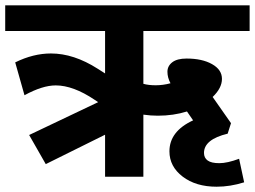

<svg xmlns="http://www.w3.org/2000/svg" viewBox="-35 -672 969 730"><path d="M788.7 37.9Q709.8 37.9 659.5 -0.5Q609.2 -38.9 609.2 -96.6Q609.2 -172.9 699.2 -214.4L675.9 -248.2Q624.4 -232.1 565.2 -232.1Q538.4 -232.1 510.1 -236.1V0H364.5V-159.8L139 -48L75.8 -158.7L338.2 -283.6L324.6 -292.7Q243.2 -347.3 176.9 -347.3Q126.4 -347.3 58.1 -309.9L22.8 -434.8Q91.5 -468.7 158.7 -468.7Q245.7 -468.7 336.7 -410.5L364.5 -392.8V-554.1H-15.2V-651.7H914.1V-554.1H510.1V-353.4Q529.3 -347.8 557.1 -347.8Q584.9 -347.8 613.2 -355.4Q601.6 -377.1 601.6 -399.1Q601.6 -421.1 620.1 -435.3Q638.5 -449.4 674.4 -449.4Q733.6 -449.4 771.2 -428.2Q808.9 -407 808.9 -372.1Q808.9 -337.2 773.5 -303.3L843.3 -203.7L830.6 -163.8Q740.6 -142.1 740.6 -90.5Q740.6 -71.8 754.6 -61.7Q768.5 -51.6 798.8 -51.6Q829.1 -51.6 874.1 -68.3L893.3 21.2Q840.2 37.9 788.7 37.9Z"/></svg>

Font: Khula
Style: Bold
Weight: 700
Designer: Erin McLaughlin, Steve Matteson
Version: Version 1.000;PS 1.0;hotconv 1.0.72;makeotf.lib2.5.5900; ttf